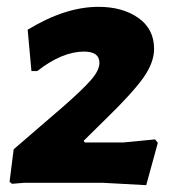

<svg xmlns="http://www.w3.org/2000/svg" viewBox="-20 -535 518 562"><path d="M268 -515Q339 -515 385 -482.5Q431 -450 431 -392Q431 -352 400 -308Q369 -264 291 -188L225 -123L228 -118H341L434 -127L442 -117L408 7L280 0H52L15 3L8 -3L20 -98L165 -223Q221 -272 246 -300.5Q271 -329 271 -351Q271 -384 226 -384Q162 -384 89 -327H72L61 -448Q171 -515 268 -515Z"/></svg>

Font: Alegreya Sans ExtraBold
Style: Italic
Weight: 800
Italic angle: -7°
Designer: Juan Pablo del Peral
Foundry: Huerta Tipografica
Version: Version 2.007